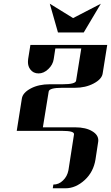

<svg xmlns="http://www.w3.org/2000/svg" viewBox="-20 -702 595 1030"><path d="M69.8 0 97.2 -172.9Q101.6 -204.6 146 -228Q188 -250 247.1 -250H315.9Q385.3 -250 388.2 -269L416 -441.9H276.9L268.1 -384.8Q263.7 -354.5 238.8 -331.1Q214.4 -308.1 187 -308.1Q158.2 -308.1 142.1 -330.1Q129.9 -346.7 129.9 -369.6Q129.9 -374 130.9 -384.8L143.1 -460.9H555.2L530.8 -308.1Q526.4 -277.3 481.9 -253.9Q438.5 -231 381.8 -231H313Q244.1 -231 241.2 -210.9L210 -19H382.8Q441.4 -19 476.1 2.9Q507.3 22 507.3 50.8Q507.3 55.7 506.8 58.1L492.2 153.8Q481.4 220.2 435.1 263.2Q386.2 308.1 331.1 308.1H263.2L266.1 288.1Q295.9 288.1 317.9 266.1Q340.8 244.6 347.2 210.9L377 19Q378.4 9.3 362.5 4.6Q346.7 0 312 0ZM247.1 -682.1 372.1 -605 521 -682.1 429.2 -527.8H291Z"/></svg>

Font: Hjet
Style: Italic
Weight: 400
Designer: T. Christopher White
Version: Version 1.2